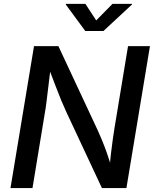

<svg xmlns="http://www.w3.org/2000/svg" viewBox="-20 -964 792 984"><path d="M33.7 0 154.3 -727.5H279.3L481.9 -293.9Q490.2 -275.4 502.4 -246.3Q514.6 -217.3 527.8 -179.9Q541 -142.6 553.2 -98.6L541.5 -95.7Q543.9 -136.2 548.6 -176.3Q553.2 -216.3 558.3 -251.7Q563.5 -287.1 567.4 -311.5L636.2 -727.5H748.5L627.9 0H502.4L320.8 -388.2Q307.6 -416.5 294.4 -448.2Q281.2 -480 265.1 -522.5Q249 -564.9 225.6 -626L240.7 -628.4Q233.9 -570.8 228.3 -524.4Q222.7 -478 218.5 -443.8Q214.4 -409.7 210.4 -388.7L146.5 0ZM417.5 -944.3 473.1 -859.4 556.6 -944.3H656.7L655.8 -940.4L510.3 -805.2H417L317.4 -940.4L318.4 -944.3Z"/></svg>

Font: Inter 16pt Medium
Style: Italic
Weight: 500
Italic angle: -9.3988°
Version: Version 4.001;git-66647c0bb